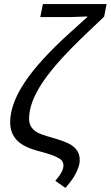

<svg xmlns="http://www.w3.org/2000/svg" viewBox="-20 -745 544 944"><path d="M504 -725 492 -663 413 -588Q258 -442 190 -341Q123 -241 123 -162Q123 -138 133 -122Q143 -106 163 -94Q182 -83 241 -67Q298 -50 322 -37Q347 -23 359.5 -4Q372 15 372 42Q372 61 364 82Q356 103 346 120Q335 140 302 179L252 144Q275 117 283.5 99.5Q292 82 292 68Q292 58 287 49Q282 40 269 32.5Q256 25 234 17Q212 9 178 0Q97 -20 63.5 -55Q30 -90 30 -144Q30 -233 101.5 -340.5Q173 -448 326 -586L409 -661V-664L324 -661H178L191 -725Z"/></svg>

Font: Libra Sans Modern
Style: Italic
Weight: 400
Italic angle: -12°
Foundry: Stefan Peev, Context Ltd
Version: Version 1.000